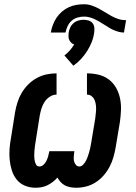

<svg xmlns="http://www.w3.org/2000/svg" viewBox="-20 -875 640 903"><path d="M339 8Q324 8 310.5 5.5Q297 3 285.5 -3Q274 -9 265 -19Q256 -29 250 -40Q241 -29 228.5 -19.5Q216 -10 202.5 -3.5Q189 3 175 5.5Q161 8 146 8Q120 8 96.5 -2Q73 -12 58 -31Q43 -50 35.5 -74Q28 -98 25.5 -123.5Q23 -149 25 -175.5Q27 -202 32 -228L51 -348Q55 -371 62.5 -394.5Q70 -418 82.5 -439Q95 -460 113 -478Q131 -496 153 -508Q175 -520 198.5 -525Q222 -530 246 -530V-430Q229 -430 214 -420Q199 -410 189.5 -395.5Q180 -381 175 -364.5Q170 -348 167 -332L148 -212Q146 -201 144.5 -189.5Q143 -178 142 -167Q141 -156 141 -145Q141 -134 142.5 -123Q144 -112 149 -102Q154 -92 165 -92Q176 -92 184.5 -100Q193 -108 198 -118Q203 -128 206 -138Q209 -148 211 -159L212 -164H330L329 -159Q328 -149 327 -138.5Q326 -128 328 -118Q330 -108 336.5 -100Q343 -92 353 -92Q363 -92 371 -100.5Q379 -109 384 -118.5Q389 -128 392.5 -138Q396 -148 399 -158Q402 -168 404 -178Q406 -188 408 -198L428 -318Q429 -330 430.5 -341.5Q432 -353 432 -364.5Q432 -376 430 -387Q428 -398 423.5 -407.5Q419 -417 410 -423.5Q401 -430 389 -430V-530Q417 -530 444 -523.5Q471 -517 492 -501Q513 -485 526 -462Q539 -439 544.5 -412.5Q550 -386 549 -358Q548 -330 544 -302L524 -182Q520 -159 513.5 -136Q507 -113 495.5 -91Q484 -69 467.5 -50Q451 -31 430 -17.5Q409 -4 385.5 2Q362 8 339 8ZM288 -722H219Q222 -740 228.5 -757.5Q235 -775 245.5 -791Q256 -807 271 -820Q286 -833 303.5 -841Q321 -849 339 -852Q357 -855 376 -855Q394 -855 411.5 -849Q429 -843 444 -835Q459 -827 474 -817.5Q489 -808 504.5 -799.5Q520 -791 537 -785.5Q554 -780 573 -780L563 -722Q551 -722 539.5 -725Q528 -728 517 -732.5Q506 -737 496 -743Q486 -749 477 -755L462 -764Q453 -770 442.5 -776Q432 -782 421.5 -786.5Q411 -791 399.5 -794Q388 -797 376 -797Q360 -797 344.5 -792.5Q329 -788 317 -777.5Q305 -767 298 -752Q291 -737 288 -722ZM325 -566 283 -614Q297 -625 308.5 -638Q320 -651 329 -666Q321 -668 315 -674Q309 -680 305.5 -687.5Q302 -695 302 -704Q302 -713 303 -722Q305 -734 310.5 -746Q316 -758 326 -766.5Q336 -775 348.5 -778.5Q361 -782 373 -782Q385 -782 396.5 -778.5Q408 -775 415 -766.5Q422 -758 423.5 -746Q425 -734 423 -722Q420 -699 411.5 -677.5Q403 -656 390.5 -636Q378 -616 361.5 -598Q345 -580 325 -566Z"/></svg>

Font: Iosevka Curly Slab ExObl
Style: Bold
Weight: 700
Width: 7
Italic angle: -9°
Monospace: yes
Designer: Belleve Invis
Foundry: Belleve Invis
Version: Version 11.0.0; ttfautohint (v1.8.3)